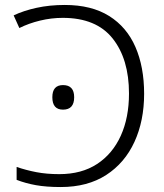

<svg xmlns="http://www.w3.org/2000/svg" viewBox="-20 -744 663 774"><path d="M225 10Q167 10 125 2.5Q83 -5 47 -19V-71Q85 -58 126.5 -50Q168 -42 219 -42Q309 -42 371.5 -83Q434 -124 467 -197Q500 -270 500 -367Q500 -506 434 -589Q368 -672 233 -672Q187 -672 141.5 -661Q96 -650 58 -631L35 -682Q75 -701 127.5 -712.5Q180 -724 241 -724Q349 -724 420 -679.5Q491 -635 526 -554.5Q561 -474 561 -366Q561 -257 522 -172Q483 -87 408 -38.5Q333 10 225 10ZM191 -352Q191 -401 234 -401Q279 -401 279 -352Q279 -302 234 -302Q191 -302 191 -352Z"/></svg>

Font: Noto Sans Light
Style: Regular
Weight: 300
Designer: Monotype Design Team
Foundry: Monotype Imaging Inc.
Version: Version 2.007